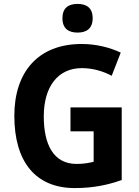

<svg xmlns="http://www.w3.org/2000/svg" viewBox="-20 -948 709 978"><path d="M375 -928C329 -928 298 -908 298 -855C298 -802 330 -782 375 -782C420 -782 452 -802 452 -855C452 -908 421 -928 375 -928ZM339 -401V-279H457V-124C433 -118 407 -113 370 -113C253 -113 203 -211 203 -355C203 -508 276 -601 397 -601C453 -601 506 -585 549 -562L595 -680C540 -706 470 -724 396 -724C175 -724 53 -582 53 -358C53 -124 161 10 361 10C452 10 527 -5 600 -31V-401Z"/></svg>

Font: Noto Sans Myanmar SemiCondensed
Style: Bold
Weight: 700
Width: 4
Designer: Monotype Design Team
Foundry: Monotype Imaging Inc.
Version: Version 2.107